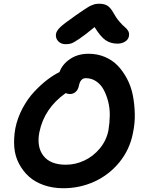

<svg xmlns="http://www.w3.org/2000/svg" viewBox="-20 -999 775 1029"><path d="M332 -762.2Q307.1 -762.2 292.2 -777.8Q277.3 -793.5 279.8 -815.9Q282.2 -832.5 300.5 -851.1Q318.8 -869.6 383.8 -915Q393.6 -921.9 409.7 -932.9Q425.8 -943.8 432.1 -948Q438.5 -952.1 449.5 -959.2Q460.4 -966.3 466.1 -968.5Q471.7 -970.7 480 -973.9Q488.3 -977.1 495.4 -978Q502.4 -979 511.2 -979Q539.6 -979 556.4 -968Q573.2 -957 587.9 -930.2Q602.1 -903.8 620.1 -883.1Q638.2 -862.3 649.7 -853.3Q661.1 -844.2 667.5 -832.3Q673.8 -820.3 670.9 -805.2Q668 -787.1 650.4 -776.1Q632.8 -765.1 609.9 -765.1Q572.8 -765.1 545.7 -783.7Q518.6 -802.2 486.8 -854Q436 -811.5 404.5 -790.5Q373 -769.5 360.8 -765.9Q348.6 -762.2 332 -762.2ZM319.8 9.8Q262.7 9.8 215.1 -6.8Q167.5 -23.4 135.3 -52.5Q103 -81.5 81.8 -121.8Q60.5 -162.1 56.6 -209.7Q52.7 -257.3 62 -310.1Q73.2 -366.7 100.8 -418.5Q128.4 -470.2 163.6 -507.6Q198.7 -544.9 232.4 -570.8Q266.1 -596.7 298.8 -612.8Q314 -654.8 355.7 -682.9Q397.5 -710.9 455.1 -710.9Q502 -710.9 542.2 -693.8Q582.5 -676.8 611.1 -647Q639.6 -617.2 661.1 -576.4Q682.6 -535.6 691.9 -488.3Q701.2 -440.9 702.4 -388.4Q703.6 -335.9 691.9 -283.2Q674.8 -196.8 619.9 -129.4Q564.9 -62 486.6 -26.1Q408.2 9.8 319.8 9.8ZM190.9 -290Q175.8 -211.4 212.9 -163.8Q250 -116.2 333 -116.2Q384.3 -116.2 432.1 -138.7Q480 -161.1 515.1 -203.6Q550.3 -246.1 561 -299.8Q567.9 -340.8 568.4 -380.6Q568.8 -420.4 559.3 -456.5Q549.8 -492.7 534.4 -520.3Q519 -547.9 494.4 -564Q469.7 -580.1 439.9 -580.1Q410.6 -580.1 402.8 -539.1Q398.4 -518.1 385.5 -506.6Q372.6 -495.1 355 -495.1Q343.3 -495.1 332 -500Q216.8 -418.5 190.9 -290Z"/></svg>

Font: Shantell Sans Normal
Style: Italic
Weight: 600
Italic angle: -11.31°
Designer: Stephen Nixon, Anya Danilova, Shantell Martin
Foundry: Arrow Type
Version: Version 1.006;[559af2be0]